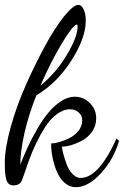

<svg xmlns="http://www.w3.org/2000/svg" viewBox="-34 -734 511 792"><path d="M176.8 -142.1Q189.5 -142.1 209.7 -147.7Q230 -153.3 252 -164.1Q273.9 -174.8 289.6 -194.3Q305.2 -213.9 305.2 -237.8Q305.2 -257.8 290.3 -270.5Q275.4 -283.2 254.9 -283.2Q227.1 -283.2 200 -262.7Q172.9 -242.2 153.1 -211.4Q133.3 -180.7 115.2 -143.1Q97.2 -105.5 85.9 -73.7Q74.7 -42 65.9 -16.4Q57.1 9.3 55.2 13.2Q45.4 30.8 21 30.8Q8.8 30.8 1.2 23.4Q-6.3 16.1 -9.5 0.5Q-12.7 -15.1 -13.4 -28.1Q-14.2 -41 -14.2 -63Q-14.2 -122.6 10.3 -210.2Q34.7 -297.9 72.5 -383.1Q110.4 -468.3 151.6 -544.2Q192.9 -620.1 230.7 -667Q268.6 -713.9 289.1 -713.9Q302.2 -713.9 311 -695.1Q319.8 -676.3 319.8 -648.9Q319.8 -577.1 260.7 -484.6Q201.7 -392.1 116.2 -340.8Q84.5 -262.7 67.1 -185.8Q49.8 -108.9 49.8 -55.2Q64.5 -92.3 79.6 -125.5Q94.7 -158.7 117.9 -199Q141.1 -239.3 164.1 -267.6Q187 -295.9 216.1 -315.4Q245.1 -335 273.9 -335Q310.5 -335 336.7 -308.8Q362.8 -282.7 362.8 -246.1Q362.8 -215.8 346.4 -191.9Q330.1 -168 306.2 -155Q282.2 -142.1 260 -135.5Q237.8 -128.9 221.2 -128.9Q222.7 -116.7 227.3 -98.9Q231.9 -81.1 240.7 -56.9Q249.5 -32.7 264.9 -16.4Q280.3 0 298.8 0Q373 0 446.8 -163.1L457 -152.8Q435.1 -77.1 382.6 -19.5Q330.1 38.1 278.8 38.1Q256.8 38.1 239 25.1Q221.2 12.2 210 -7.6Q198.7 -27.3 190.9 -52.2Q183.1 -77.1 179.9 -99.9Q176.8 -122.6 176.8 -142.1ZM283.2 -632.8Q268.1 -632.8 221.9 -556.2Q175.8 -479.5 132.8 -380.9Q197.3 -433.1 241.7 -507.6Q286.1 -582 286.1 -624Q286.1 -632.8 283.2 -632.8Z"/></svg>

Font: Dancing Script OT
Style: Regular
Weight: 400
Foundry: Pablo Impallari. www.impallari.com
Version: Version 1.000